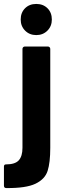

<svg xmlns="http://www.w3.org/2000/svg" viewBox="-84 -750 308 974"><path d="M-54 84Q-7 84 11.5 63Q30 42 30 0V-502Q30 -507 33.5 -510.5Q37 -514 42 -514H159Q164 -514 167.5 -510.5Q171 -507 171 -502V0Q171 75 157.5 117Q144 159 96 182Q48 205 -52 204Q-64 204 -64 192V95Q-64 84 -54 84ZM100 -730Q135 -730 157 -708Q179 -686 179 -651Q179 -617 156.5 -594.5Q134 -572 100 -572Q66 -572 43.5 -594.5Q21 -617 21 -651Q21 -686 43 -708Q65 -730 100 -730Z"/></svg>

Font: Barlow Condensed
Style: Bold
Weight: 700
Width: 3
Designer: Jeremy Tribby
Foundry: Tribby Type
Version: Version 1.500